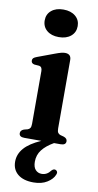

<svg xmlns="http://www.w3.org/2000/svg" viewBox="-102 -754 523 1023"><g transform="rotate(10 159.5 -242.5)"><path d="M155.5 -560.5Q115 -560.5 90.8 -581Q66.5 -601.5 66.5 -635.5Q66.5 -669 90.8 -689.2Q115 -709.5 155.5 -709.5Q196 -709.5 220.5 -689Q245 -668.5 245 -635.5Q245 -601.5 220.5 -581Q196 -560.5 155.5 -560.5ZM237 -451V-81.5Q237 -65.5 241.5 -58.2Q246 -51 255 -48L273.5 -43Q293 -36.5 293 -21Q293 0 264.5 0H229Q188 23.5 166.8 51Q145.5 78.5 145.5 115Q145.5 144.5 158.8 158.8Q172 173 192 173Q221.5 173 240.5 146.5Q251 135.5 261 138.5Q267 140 270.8 146.5Q274.5 153 269.5 164.5Q260 188.5 230.5 207Q201 225.5 157 225.5Q102.5 225.5 72.2 200.8Q42 176 42 133Q42 92.5 70.5 59.8Q99 27 160.5 0H68Q40 0 40 -21Q40 -36 58.5 -43L78 -48Q87 -51 91.5 -58.2Q96 -65.5 96 -81.5V-366Q96 -389 79.5 -392L53 -394Q36 -397.5 36 -412.5Q36 -421 41 -426Q46 -431 59.5 -436L151 -470Q171 -477.5 182.8 -480.5Q194.5 -483.5 203.5 -483.5Q237 -483.5 237 -451Z"/></g></svg>

Font: Fraunces 9pt SemiBold
Style: Regular
Weight: 600
Version: Version 1.000;[b76b70a41]